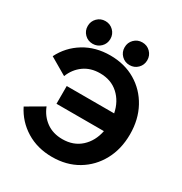

<svg xmlns="http://www.w3.org/2000/svg" viewBox="-208 -1062 1162 1226"><g transform="rotate(30 373.0 -449.0)"><path d="M160.6 -473.1 34.2 -546.9Q77.6 -633.8 160.4 -684.6Q243.2 -735.4 351.6 -735.4Q457.5 -735.4 538.6 -687.3Q619.6 -639.2 665.5 -554.7Q711.4 -470.2 711.4 -361.3Q711.4 -252.4 665.5 -168Q619.6 -83.5 538.6 -35.4Q457.5 12.7 351.6 12.7Q243.2 12.7 160.4 -38.1Q77.6 -88.9 34.2 -175.8L160.6 -249.5Q184.1 -189.5 233.2 -154.1Q282.2 -118.7 351.6 -118.7Q433.1 -118.7 486.8 -167.2Q540.5 -215.8 556.6 -295.9H207V-426.8H556.6Q540.5 -506.8 486.8 -555.4Q433.1 -604 351.6 -604Q282.2 -604 233.2 -568.6Q184.1 -533.2 160.6 -473.1ZM403.3 -826.2Q403.3 -861.3 427.5 -885.5Q451.7 -909.7 486.8 -909.7Q522 -909.7 546.1 -885.5Q570.3 -861.3 570.3 -826.2Q570.3 -791 546.1 -766.8Q522 -742.7 486.8 -742.7Q451.7 -742.7 427.5 -766.8Q403.3 -791 403.3 -826.2ZM131.3 -826.2Q131.3 -861.3 155.5 -885.5Q179.7 -909.7 214.8 -909.7Q249.5 -909.7 273.9 -885.5Q298.3 -861.3 298.3 -826.2Q298.3 -791 273.9 -766.8Q249.5 -742.7 214.8 -742.7Q179.7 -742.7 155.5 -766.8Q131.3 -791 131.3 -826.2Z"/></g></svg>

Font: Giphurs
Style: Bold
Weight: 700
Version: Version 0.920; ttfautohint (v1.8.4.7-5d5b)